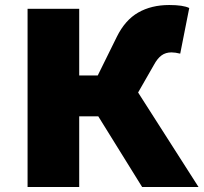

<svg xmlns="http://www.w3.org/2000/svg" viewBox="-20 -746 812 766"><path d="M90 -711H296V-445H370L446 -599Q479 -666 531.5 -696Q584 -726 655 -726Q711 -726 735 -714L699 -532Q679 -537 664 -537Q641 -537 624.5 -525Q608 -513 594 -487L531 -377L772 0H547L372 -282H296V0H90Z"/></svg>

Font: Nebula Sans Black
Style: Regular
Weight: 900
Designer: Paul D. Hunt for Adobe (as Source Sans)
Foundry: Nebula Entertainment & Broadcasting LLC
Version: Version 1.010